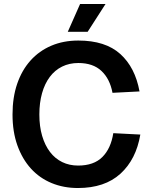

<svg xmlns="http://www.w3.org/2000/svg" viewBox="-20 -930 765 966"><path d="M372 16Q300 16 239.5 -9Q179 -34 135.5 -82Q92 -130 67.5 -198.5Q43 -267 43 -354Q43 -440 66.5 -508.5Q90 -577 133.5 -625.5Q177 -674 238 -700Q299 -726 374 -726Q510 -726 585 -658.5Q660 -591 682 -470L546 -463Q533 -533 490.5 -573Q448 -613 374 -613Q329 -613 292.5 -595Q256 -577 230.5 -543Q205 -509 191.5 -461Q178 -413 178 -354Q178 -294 192 -246.5Q206 -199 231.5 -165.5Q257 -132 293 -114.5Q329 -97 373 -97Q452 -97 495 -140Q538 -183 550 -260L686 -253Q665 -128 586 -56Q507 16 372 16ZM321 -770 383 -910H511L421 -770Z"/></svg>

Font: Geist SemBd
Style: Regular
Weight: 400
Designer: Basement.studio, Andrés Briganti, Mateo Zaragoza
Foundry: Basement.studio, Vercel, Andrés Briganti, Guido Ferreyra, Mateo Zaragoza
Version: Version 1.401